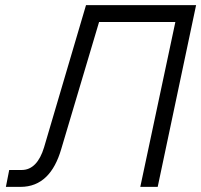

<svg xmlns="http://www.w3.org/2000/svg" viewBox="-20 -730 786 750"><path d="M3 0H60C142 0 192 -55 219 -147L367 -644H665L528 0H596L746 -710H316L152 -154C135 -98 106 -66 65 -66H16Z"/></svg>

Font: Geist Light
Style: Italic
Weight: 300
Italic angle: -12°
Designer: Basement.studio, Andrés Briganti, Mateo Zaragoza
Foundry: Basement.studio, Vercel, Andrés Briganti, Guido Ferreyra, Mateo Zaragoza
Version: Version 1.500